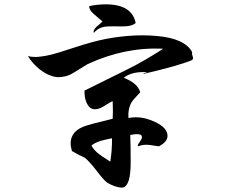

<svg xmlns="http://www.w3.org/2000/svg" viewBox="-20 -790 1040 886"><path d="M548 75Q538 78 512 70Q500 66 491 61.5Q482 57 475 53Q458 41 425 -3Q391 -47 370 -63Q360 -67 345.5 -74.5Q331 -82 312 -93Q306 -113 306 -130Q306 -158 324.5 -179Q343 -200 381 -211Q410 -220 440 -227Q470 -234 500 -242Q502 -268 500 -323Q496 -322 485.5 -316Q475 -310 458 -299Q445 -291 433.5 -288Q422 -285 413 -286Q391 -289 379 -317Q369 -341 370 -372L556 -464Q611 -491 655 -517Q699 -543 733 -565Q557 -574 384 -494L319 -454Q300 -442 280 -437.5Q260 -433 243 -434Q203 -439 163 -470Q128 -499 109 -531Q124 -527 147 -527Q166 -528 191.5 -532.5Q217 -537 249 -547L362 -583Q439 -607 507.5 -617Q576 -627 636 -627Q669 -627 703 -624Q833 -613 867 -549Q865 -544 866.5 -539Q868 -534 869 -530Q871 -525 871 -524Q871 -518 867 -513Q836 -500 780 -484Q724 -468 642 -449Q642 -453 649 -453.5Q656 -454 657 -457Q588 -461 551 -431Q616 -406 627 -364Q594 -330 586 -316Q569 -284 573 -245Q588 -249 607 -249Q628 -249 650.5 -243.5Q673 -238 696 -227Q753 -200 753 -163Q753 -136 714 -115Q707 -115 688 -118.5Q669 -122 656 -122Q635 -122 617 -115Q616 -116 616 -119Q616 -124 625.5 -136.5Q635 -149 635 -156Q635 -163 631 -167Q617 -175 581 -167Q582 -148 582.5 -116Q583 -84 583 -40Q583 66 548 75ZM413 -638Q412 -640 412 -644Q412 -654 428 -669Q435 -674 441 -680Q447 -686 453 -691L413 -725Q390 -745 392 -762Q412 -766 431 -768Q450 -770 468 -770Q589 -770 606 -684Q589 -667 536 -668Q469 -670 455 -665Q430 -659 413 -638ZM489 -44Q493 -68 495 -95Q497 -122 497 -152Q461 -145 445 -140Q416 -131 402 -118Q408 -107 418 -96Q428 -85 441 -76Q444 -73 489 -44Z"/></svg>

Font: Yuji Hentaigana Akari
Style: Regular
Weight: 400
Designer: Kataoka Yuji
Foundry: Kinuta Font Factory
Version: Version 3.002